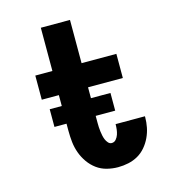

<svg xmlns="http://www.w3.org/2000/svg" viewBox="-110 -824 821 922"><g transform="rotate(-15 300.0 -363.5)"><path d="M364 8Q336 8 308.5 1Q281 -6 258.5 -22.5Q236 -39 219.5 -62.5Q203 -86 193.5 -112.5Q184 -139 181 -166.5Q178 -194 178 -223V-400H93V-520H178V-735H323V-520H496V-400H323V-223Q323 -212 323.5 -201.5Q324 -191 325.5 -180Q327 -169 329 -159Q331 -149 335 -139Q339 -129 346.5 -120.5Q354 -112 364 -112Q377 -112 385.5 -122Q394 -132 398 -144Q402 -156 403.5 -168.5Q405 -181 405 -193V-195H551V-191Q551 -165 546 -140Q541 -115 530 -91.5Q519 -68 502 -48Q485 -28 463 -15.5Q441 -3 415.5 2.5Q390 8 364 8ZM118 -258V-346H420V-258Z"/></g></svg>

Font: Iosevka Heavy Extended
Style: Regular
Weight: 900
Width: 7
Monospace: yes
Designer: Belleve Invis
Foundry: Belleve Invis
Version: Version 32.5.0; ttfautohint (v1.8.4)